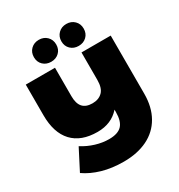

<svg xmlns="http://www.w3.org/2000/svg" viewBox="-234 -1080 1251 1343"><g transform="rotate(-30 391.5 -408.0)"><path d="M732 -700V-231Q732 -123 688 -46Q644 31 563 70.5Q482 110 372 110Q277 110 199.5 87.5Q122 65 65 25L151 -142Q200 -111 254.5 -94.5Q309 -78 361 -78Q433 -78 464.5 -111.5Q496 -145 496 -218V-238Q429 -162 317 -162Q185 -162 115.5 -236.5Q46 -311 46 -453V-700H282V-470Q282 -411 307.5 -382Q333 -353 386 -353Q436 -353 466 -382.5Q496 -412 496 -478V-700ZM191 -837Q191 -876 216.5 -901Q242 -926 281 -926Q320 -926 345.5 -901Q371 -876 371 -837Q371 -798 345.5 -773.5Q320 -749 281 -749Q242 -749 216.5 -773.5Q191 -798 191 -837ZM413 -837Q413 -876 438.5 -901Q464 -926 503 -926Q542 -926 567.5 -901Q593 -876 593 -837Q593 -798 567.5 -773.5Q542 -749 503 -749Q464 -749 438.5 -773.5Q413 -798 413 -837Z"/></g></svg>

Font: Montserrat Alternates Black
Style: Regular
Weight: 900
Designer: Julieta Ulanovsky
Foundry: Julieta Ulanovsky
Version: Version 7.200